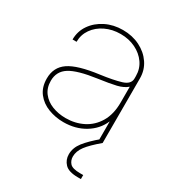

<svg xmlns="http://www.w3.org/2000/svg" viewBox="-176 -624 843 930"><g transform="rotate(30 245.0 -159.0)"><path d="M209 7.8Q164.1 7.8 124 -7.6Q84 -22.9 59.1 -54.9Q34.2 -86.9 34.2 -135.7Q34.2 -198.7 82.8 -231.9Q131.3 -265.1 248 -280.3Q317.4 -289.6 359.9 -302.5Q402.3 -315.4 402.3 -347.7V-361.3Q402.3 -401.4 380.4 -432.9Q358.4 -464.4 321 -482.7Q283.7 -501 237.3 -501Q190.9 -501 152.8 -482.7Q114.7 -464.4 92.5 -432.6Q70.3 -400.9 70.3 -361.3H47.9Q47.9 -407.2 73.2 -443.8Q98.6 -480.5 141.6 -502Q184.6 -523.4 237.3 -523.4Q290 -523.4 332.5 -502.2Q375 -481 399.9 -444.3Q424.8 -407.7 424.8 -361.3V0H402.3V-106.4H401.4Q379.4 -54.7 327.9 -23.4Q276.4 7.8 209 7.8ZM209 -14.6Q261.7 -14.6 305.7 -36.9Q349.6 -59.1 376 -103.5Q402.3 -147.9 402.3 -213.9V-301.8Q380.9 -283.2 346.2 -274.9Q311.5 -266.6 248 -257.8Q143.1 -243.2 99.9 -215.8Q56.6 -188.5 56.6 -135.7Q56.6 -96.2 77.4 -69.1Q98.1 -42 132.8 -28.3Q167.5 -14.6 209 -14.6ZM403.8 204.1Q352.1 204.1 331.1 182.1Q310.1 160.2 310.1 128.9Q310.1 92.8 335.2 60.3Q360.4 27.8 411.1 -14.6L424.8 0Q376 41 354.2 69.8Q332.5 98.6 332.5 128.9Q332.5 150.4 346.4 166Q360.4 181.6 403.8 181.6H420.9V204.1Z"/></g></svg>

Font: Inter Display Thin
Style: Regular
Weight: 100
Designer: Rasmus Andersson
Foundry: rsms
Version: Version 4.000;git-a52131595